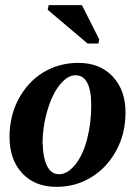

<svg xmlns="http://www.w3.org/2000/svg" viewBox="-20 -716 540 745"><path d="M145 -156 146 -157Q146 -109 161.5 -74.5Q177 -40 210 -40Q241 -40 271 -76Q301 -112 317.5 -174.5Q334 -237 334 -306Q334 -424 273 -424Q242 -424 212 -387Q182 -350 163.5 -286Q145 -222 145 -156ZM284 -472Q368 -472 417.5 -419Q467 -366 467 -280Q467 -197 431 -131.5Q395 -66 337 -30Q276 9 199 9Q115 9 66 -44Q17 -97 17 -184Q17 -267 52.5 -332.5Q88 -398 146 -434Q208 -472 284 -472ZM320 -547 165 -678 169 -696H298L365 -563L362 -547Z"/></svg>

Font: Libra Serif Modern
Style: Bold Italic
Weight: 700
Italic angle: -12°
Designer: Stefan Peev, Context Ltd
Foundry: Stefan Peev, Context Ltd
Version: Version 1.000